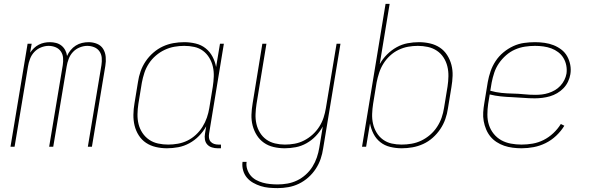

<svg xmlns="http://www.w3.org/2000/svg" viewBox="-20 -755 3040 988"><path d="M34 0 122 -530H143L135 -484Q144 -497 155 -507.5Q166 -518 179.5 -525Q193 -532 207.5 -535Q222 -538 237 -538Q253 -538 268.5 -534Q284 -530 296 -520.5Q308 -511 315.5 -497Q323 -483 325 -467Q332 -483 343.5 -497Q355 -511 370 -520.5Q385 -530 402 -534Q419 -538 436 -538Q459 -538 479.5 -529.5Q500 -521 511 -503Q522 -485 524 -462Q526 -439 522 -416L453 0H432L502 -420Q505 -439 503.5 -457.5Q502 -476 492 -490.5Q482 -505 465 -512Q448 -519 429 -519Q410 -519 390 -511Q370 -503 355.5 -487.5Q341 -472 333.5 -452Q326 -432 323 -413L254 0H233L303 -420Q306 -439 304.5 -457.5Q303 -476 293 -490.5Q283 -505 266 -512Q249 -519 230 -519Q211 -519 191 -511Q171 -503 156.5 -487.5Q142 -472 134.5 -452Q127 -432 124 -413L55 0Z M839 8Q810 8 782 1.5Q754 -5 731.5 -20Q709 -35 694 -58.5Q679 -82 672.5 -109Q666 -136 666.5 -165Q667 -194 672 -223L690 -333Q694 -361 703.5 -388Q713 -415 729.5 -439.5Q746 -464 769 -484Q792 -504 818 -516Q844 -528 872 -533Q900 -538 928 -538Q958 -538 987 -531Q1016 -524 1038 -506.5Q1060 -489 1073.5 -463.5Q1087 -438 1092 -410L1112 -530H1132L1056 -68Q1054 -56 1055.5 -45Q1057 -34 1064 -26Q1071 -18 1081.5 -14.5Q1092 -11 1103 -11H1117V8H1100Q1085 8 1070.5 3.5Q1056 -1 1046.5 -11.5Q1037 -22 1034.5 -37Q1032 -52 1035 -68L1041 -105Q1026 -78 1004 -55.5Q982 -33 954.5 -18Q927 -3 897.5 2.5Q868 8 839 8ZM845 -11Q870 -11 895.5 -15.5Q921 -20 944.5 -31.5Q968 -43 988 -61.5Q1008 -80 1022 -102.5Q1036 -125 1044.5 -149.5Q1053 -174 1057 -199L1075 -309Q1079 -335 1080 -361Q1081 -387 1075.5 -411.5Q1070 -436 1057 -457.5Q1044 -479 1024.5 -493.5Q1005 -508 980 -513.5Q955 -519 928 -519Q903 -519 877.5 -514.5Q852 -510 827.5 -498.5Q803 -487 782 -469Q761 -451 746 -428Q731 -405 723 -380.5Q715 -356 710 -330L692 -220Q688 -194 687.5 -167.5Q687 -141 693 -116.5Q699 -92 713 -71Q727 -50 747.5 -36Q768 -22 793.5 -16.5Q819 -11 845 -11Z M1409 213Q1386 213 1364 211Q1342 209 1321.5 202.5Q1301 196 1282.5 185.5Q1264 175 1250.5 159Q1237 143 1231 121.5Q1225 100 1228 78H1249Q1246 97 1252 115.5Q1258 134 1269.5 148Q1281 162 1297.5 171Q1314 180 1332 185Q1350 190 1369.5 192Q1389 194 1409 194Q1434 194 1459.5 189.5Q1485 185 1509 173.5Q1533 162 1553.5 143.5Q1574 125 1588 102.5Q1602 80 1610.5 55Q1619 30 1623 5L1641 -104Q1626 -77 1605 -55Q1584 -33 1557.5 -18Q1531 -3 1502 2.5Q1473 8 1445 8Q1416 8 1388 1.5Q1360 -5 1338 -20.5Q1316 -36 1301.5 -59Q1287 -82 1280 -109Q1273 -136 1274 -165Q1275 -194 1280 -223L1330 -530H1351L1300 -220Q1296 -194 1295 -168Q1294 -142 1299.5 -117.5Q1305 -93 1318 -72Q1331 -51 1350.5 -37Q1370 -23 1395 -17Q1420 -11 1446 -11Q1471 -11 1496 -15.5Q1521 -20 1544.5 -32Q1568 -44 1588 -62Q1608 -80 1622.5 -102.5Q1637 -125 1645 -149.5Q1653 -174 1657 -199L1712 -530H1732L1643 8Q1639 36 1630 62.5Q1621 89 1605 113.5Q1589 138 1566.5 158Q1544 178 1518 190.5Q1492 203 1464 208Q1436 213 1409 213Z M2047 8Q2017 8 1988 1Q1959 -6 1937 -23.5Q1915 -41 1902 -66.5Q1889 -92 1884 -120L1864 0H1843L1964 -735H1985L1934 -425Q1949 -452 1971.5 -474.5Q1994 -497 2021 -512Q2048 -527 2077.5 -532.5Q2107 -538 2136 -538Q2165 -538 2193 -531.5Q2221 -525 2243.5 -510Q2266 -495 2281 -471.5Q2296 -448 2303 -421Q2310 -394 2309 -365Q2308 -336 2303 -307L2285 -197Q2281 -169 2271.5 -142Q2262 -115 2245.5 -90.5Q2229 -66 2206.5 -46Q2184 -26 2157.5 -14Q2131 -2 2103 3Q2075 8 2047 8ZM2047 -11Q2072 -11 2098 -15.5Q2124 -20 2148 -31.5Q2172 -43 2193 -61Q2214 -79 2229 -102Q2244 -125 2252.5 -149.5Q2261 -174 2265 -200L2283 -310Q2287 -336 2287.5 -362.5Q2288 -389 2282 -413.5Q2276 -438 2262.5 -459Q2249 -480 2228 -494Q2207 -508 2181.5 -513.5Q2156 -519 2130 -519Q2105 -519 2080 -514.5Q2055 -510 2031 -498.5Q2007 -487 1987 -468.5Q1967 -450 1953 -427.5Q1939 -405 1931 -380.5Q1923 -356 1918 -331L1900 -221Q1896 -195 1895 -169Q1894 -143 1899.5 -118.5Q1905 -94 1918 -72.5Q1931 -51 1951 -36.5Q1971 -22 1995.5 -16.5Q2020 -11 2047 -11Z M2664 8Q2641 8 2618 5Q2595 2 2574.5 -5Q2554 -12 2535.5 -24Q2517 -36 2503.5 -52.5Q2490 -69 2481.5 -89.5Q2473 -110 2469 -132Q2465 -154 2466.5 -177Q2468 -200 2472 -223L2490 -333Q2495 -361 2504.5 -388.5Q2514 -416 2530.5 -441Q2547 -466 2570.5 -485.5Q2594 -505 2621 -517.5Q2648 -530 2676.5 -534Q2705 -538 2733 -538Q2758 -538 2782.5 -534.5Q2807 -531 2828.5 -522.5Q2850 -514 2868.5 -500Q2887 -486 2898.5 -465.5Q2910 -445 2914.5 -421Q2919 -397 2915 -373Q2912 -354 2903 -335Q2894 -316 2879.5 -301Q2865 -286 2847 -275.5Q2829 -265 2810 -259.5Q2791 -254 2771 -251.5Q2751 -249 2732 -249Q2702 -249 2673 -251.5Q2644 -254 2615 -255Q2586 -256 2557 -259Q2528 -262 2500 -269L2492 -220Q2488 -193 2488 -165Q2488 -137 2496 -112Q2504 -87 2520.5 -66.5Q2537 -46 2559.5 -33.5Q2582 -21 2609 -16Q2636 -11 2664 -11Q2692 -11 2721 -16Q2750 -21 2777 -34.5Q2804 -48 2827 -69.5Q2850 -91 2866 -117L2884 -108Q2867 -80 2842 -56.5Q2817 -33 2787.5 -18.5Q2758 -4 2726.5 2Q2695 8 2664 8ZM2735 -267Q2752 -267 2769 -269Q2786 -271 2803 -276.5Q2820 -282 2835.5 -291Q2851 -300 2863.5 -313.5Q2876 -327 2884 -343Q2892 -359 2895 -376Q2898 -397 2894 -418Q2890 -439 2879.5 -456.5Q2869 -474 2852.5 -486.5Q2836 -499 2817 -506Q2798 -513 2776.5 -516Q2755 -519 2733 -519Q2708 -519 2681.5 -515Q2655 -511 2630 -500Q2605 -489 2584 -470.5Q2563 -452 2547.5 -429.5Q2532 -407 2523.5 -381.5Q2515 -356 2510 -330L2503 -288Q2531 -280 2560 -277Q2589 -274 2618 -273.5Q2647 -273 2676 -270Q2705 -267 2735 -267Z"/></svg>

Font: Iosevka Curly Thin Extended
Style: Italic
Weight: 100
Width: 7
Italic angle: -9°
Monospace: yes
Designer: Belleve Invis
Foundry: Belleve Invis
Version: Version 11.1.0; ttfautohint (v1.8.3)